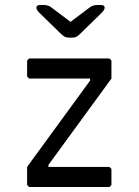

<svg xmlns="http://www.w3.org/2000/svg" viewBox="-20 -745 552 765"><path d="M96 0 88 -8V-80L339 -424V-432H96L88 -440V-504L96 -512H416L424 -504V-432L173 -88V-80H416L424 -72V-8L416 0ZM256 -595Q249 -595 242 -597Q235 -599 224 -609L137 -694Q125 -706 125 -714Q125 -725 139 -725H156Q162 -725 169.5 -723Q177 -721 181 -718L261 -658L341 -718Q345 -721 352.5 -723Q360 -725 366 -725H383Q397 -725 397 -714Q397 -706 385 -694L298 -609Q288 -599 281 -597Q274 -595 266 -595Z"/></svg>

Font: Hasubi Mono
Style: Regular
Weight: 400
Designer: Eli Heuer
Foundry: Eli Heuer
Version: Version 1.000